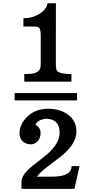

<svg xmlns="http://www.w3.org/2000/svg" viewBox="-20 -992 572 1197"><path d="M131.3 -530.3Q188.5 -530.3 205.8 -540Q223.1 -549.8 228.5 -560.8Q233.9 -571.8 233.9 -587.9V-764.2Q233.9 -803.2 227.3 -814.9Q220.7 -826.7 190.4 -826.7H126V-878.4Q187 -878.4 231.2 -909.4Q275.4 -940.4 275.4 -971.7H328.6L328.1 -587.9Q328.1 -553.7 341.3 -544.9Q363.3 -530.3 425.3 -530.3V-482.9H131.3ZM71.3 -411.6H460.4V-366.2H71.3ZM304.2 109.4Q426.3 109.4 426.3 43.9H476.1L443.8 185.5H113.8V142.6Q113.8 96.2 182.4 42.5Q251 -11.2 274.4 -31.2Q351.6 -98.1 351.6 -163.8Q351.6 -229.5 303.2 -246.1Q288.6 -251.5 269.8 -251.5Q251 -251.5 230.7 -242.7Q210.4 -233.9 200.7 -214.4Q232.9 -196.3 232.9 -163.1Q232.9 -129.9 214.1 -111.1Q195.3 -92.3 174.3 -92.3Q139.2 -92.3 120.4 -112.1Q101.6 -131.8 101.6 -159.7Q101.6 -218.8 151.9 -266.4Q202.1 -314 280 -314Q357.9 -314 407.2 -275.1Q456.5 -236.3 456.5 -172.4Q456.5 -93.8 358.4 -15.6Q331.1 5.9 282.5 42.2Q233.9 78.6 209.5 109.4Z"/></svg>

Font: Arbutus Slab
Style: Regular
Weight: 400
Designer: Karolina Lach
Foundry: Karolina Lach
Version: Version 1.001; ttfautohint (v0.92) -l 10 -r 16 -G 200 -x 7 -